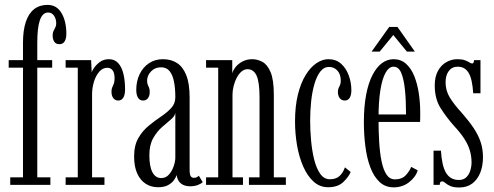

<svg xmlns="http://www.w3.org/2000/svg" viewBox="-20 -776 2074 806"><path d="M23 0V-31.5H76.5V-492H16.5V-523.5H76.5V-596.5Q76.5 -649 88.5 -684.5Q100.5 -720 123.5 -737.8Q146.5 -755.5 179.5 -755.5Q218 -755.5 238.2 -721.2Q258.5 -687 258.5 -634Q258.5 -613.5 251.2 -602Q244 -590.5 229.5 -590.5Q214.5 -590.5 207.8 -601Q201 -611.5 201 -626.5Q201 -638.5 204.8 -646Q208.5 -653.5 212.2 -660.8Q216 -668 216 -678Q216 -696.5 206.8 -710Q197.5 -723.5 182.5 -723.5Q170 -723.5 161.2 -715Q152.5 -706.5 147 -690Q141.5 -673.5 139 -650Q136.5 -626.5 136.5 -596.5V-523.5H199V-492H136.5V-31.5H191.5V0Z M255.5 0V-31.5H306.5V-492H255.5V-523.5H362.5L365 -472.5Q366 -478 375 -491.2Q384 -504.5 399.5 -516Q415 -527.5 437.5 -527.5Q461.5 -527.5 476.5 -510.8Q491.5 -494 498.2 -465.5Q505 -437 505 -401Q505 -377.5 497.5 -365.8Q490 -354 476 -354Q463.5 -354 455.8 -363.8Q448 -373.5 448 -392Q448 -403 451.5 -410Q455 -417 458 -425.2Q461 -433.5 461 -447Q461 -470.5 452.5 -481Q444 -491.5 430.5 -491.5Q411 -491.5 396.5 -474.8Q382 -458 374.2 -432.2Q366.5 -406.5 366.5 -379.5V-31.5H418.5V0Z M643.5 10Q614.5 10 591.8 -4.5Q569 -19 556 -47.8Q543 -76.5 543 -119Q543 -165.5 560.5 -196Q578 -226.5 603.8 -247.8Q629.5 -269 655.2 -286.2Q681 -303.5 698.5 -322.2Q716 -341 716 -367.5Q716 -406 710.2 -434.2Q704.5 -462.5 691.5 -478Q678.5 -493.5 656 -493.5Q630.5 -493.5 614 -476.2Q597.5 -459 597.5 -437Q597.5 -426 600.5 -419.8Q603.5 -413.5 606 -407.2Q608.5 -401 608.5 -389.5Q608.5 -374 601.2 -364Q594 -354 580 -354Q566.5 -354 559.2 -366Q552 -378 552 -398.5Q552 -435 566 -464.2Q580 -493.5 605.2 -510.5Q630.5 -527.5 664 -527.5Q698 -527.5 723 -511.5Q748 -495.5 762 -460.2Q776 -425 776 -367.5V-63.5Q776 -43.5 780.5 -36.5Q785 -29.5 794 -29.5Q802 -29.5 807 -32.5Q812 -35.5 814.5 -38.5L831 -11.5Q825 -5 810.8 0.5Q796.5 6 778 6Q761 6 748.8 0Q736.5 -6 729.8 -16.8Q723 -27.5 722 -41.5Q719 -32.5 710.5 -20.2Q702 -8 685.8 1Q669.5 10 643.5 10ZM657 -28.5Q676.5 -28.5 689.5 -43.5Q702.5 -58.5 709.2 -78.5Q716 -98.5 716 -114V-303Q714.5 -289 698 -275Q681.5 -261 660.2 -242.5Q639 -224 623 -195.8Q607 -167.5 607 -124.5Q607 -77.5 619.8 -53Q632.5 -28.5 657 -28.5Z M845 0V-31.5H896V-492H845V-523.5H955V-468Q958 -480.5 969 -494.5Q980 -508.5 998.2 -518Q1016.5 -527.5 1039 -527.5Q1060.5 -527.5 1081.2 -516.5Q1102 -505.5 1115.8 -473.5Q1129.5 -441.5 1129.5 -377.5V-31.5H1180V0H1025V-31.5H1069.5V-367.5Q1069.5 -431 1057.2 -458.2Q1045 -485.5 1019 -485.5Q1005.5 -485.5 994 -475.8Q982.5 -466 974 -450Q965.5 -434 960.8 -415Q956 -396 956 -378V-31.5H1000V0Z M1357.5 10Q1322.5 10 1296.5 -13.5Q1270.5 -37 1253 -76.8Q1235.5 -116.5 1227 -165.8Q1218.5 -215 1218.5 -266.5Q1218.5 -331 1230.8 -379.8Q1243 -428.5 1263.2 -461.2Q1283.5 -494 1308.5 -510.8Q1333.5 -527.5 1358.5 -527.5Q1390.5 -527.5 1411.8 -508.5Q1433 -489.5 1444 -459.5Q1455 -429.5 1455 -397Q1455 -376.5 1447.8 -365.2Q1440.5 -354 1427.5 -354Q1414 -354 1406.2 -364Q1398.5 -374 1398.5 -390Q1398.5 -400.5 1401.5 -406.5Q1404.5 -412.5 1407.5 -419.2Q1410.5 -426 1410.5 -437.5Q1410.5 -464 1396.5 -479.5Q1382.5 -495 1361 -495Q1339.5 -495 1324.5 -475.5Q1309.5 -456 1300 -423.5Q1290.5 -391 1286.2 -350.8Q1282 -310.5 1282 -269.5Q1282 -228.5 1286 -185.2Q1290 -142 1299.2 -105.2Q1308.5 -68.5 1324.5 -46Q1340.5 -23.5 1365 -23.5Q1391 -23.5 1405.8 -37.5Q1420.5 -51.5 1428 -73.5L1452 -54Q1443.5 -33 1420.8 -11.5Q1398 10 1357.5 10Z M1632.5 10.5Q1597.5 10.5 1573.2 -12.2Q1549 -35 1534.5 -73.8Q1520 -112.5 1513.8 -161.5Q1507.5 -210.5 1507.5 -263Q1507.5 -328.5 1517 -378.2Q1526.5 -428 1543.8 -461.2Q1561 -494.5 1583.5 -511Q1606 -527.5 1632.5 -527.5Q1663 -527.5 1684.5 -508.2Q1706 -489 1719 -456.8Q1732 -424.5 1738 -385Q1744 -345.5 1744 -305Q1744 -294.5 1744 -284.2Q1744 -274 1743.5 -264H1562V-295.5H1684.5Q1684.5 -355 1679.8 -400.2Q1675 -445.5 1664 -470.8Q1653 -496 1632.5 -496Q1613 -496 1598.8 -471Q1584.5 -446 1576.8 -397.5Q1569 -349 1569 -278Q1569 -226 1571.8 -180Q1574.5 -134 1581.8 -98.8Q1589 -63.5 1602.5 -43.2Q1616 -23 1638 -23Q1667.5 -23 1683.8 -40.8Q1700 -58.5 1706 -75.5L1733.5 -61Q1725 -32.5 1697.2 -11Q1669.5 10.5 1632.5 10.5ZM1540 -559.5 1614 -663H1648.5L1721.5 -559.5H1688L1631 -629L1574 -559.5Z M1908.5 11Q1883 11 1869.5 4.5Q1856 -2 1849 -8.2Q1842 -14.5 1836 -14.5Q1830 -14.5 1828 -10.5Q1826 -6.5 1826 0H1800V-143.5H1831Q1833 -112 1838.2 -88.8Q1843.5 -65.5 1852.5 -50.5Q1861.5 -35.5 1874.8 -28Q1888 -20.5 1906.5 -20.5Q1926 -20.5 1937.5 -31.8Q1949 -43 1954.2 -60Q1959.5 -77 1959.5 -94Q1959.5 -120.5 1952.2 -144.8Q1945 -169 1929 -193.8Q1913 -218.5 1886.5 -247Q1853.5 -284 1829.2 -322.8Q1805 -361.5 1805 -417.5Q1805 -454 1818.5 -478.5Q1832 -503 1853.8 -515.2Q1875.5 -527.5 1900 -527.5Q1920 -527.5 1931.8 -523Q1943.5 -518.5 1950.5 -514Q1957.5 -509.5 1962 -509.5Q1966 -509.5 1967.8 -513Q1969.5 -516.5 1970 -523.5H1997V-384.5H1966.5Q1964.5 -415 1959.8 -436.2Q1955 -457.5 1947 -470.5Q1939 -483.5 1927.8 -489.8Q1916.5 -496 1901.5 -496Q1877.5 -496 1864 -478Q1850.5 -460 1850.5 -430.5Q1850.5 -396 1868 -367Q1885.5 -338 1920 -300.5Q1948 -268.5 1967.8 -239.2Q1987.5 -210 1997.5 -180.2Q2007.5 -150.5 2007.5 -116.5Q2007.5 -79 1995.8 -50.2Q1984 -21.5 1962 -5.2Q1940 11 1908.5 11Z"/></svg>

Font: Imbue Light
Style: Regular
Weight: 300
Designer: Tyler Finck
Foundry: Etcetera Type Company
Version: Version 1.102